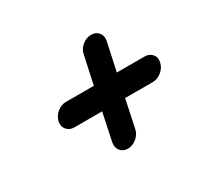

<svg xmlns="http://www.w3.org/2000/svg" viewBox="-96 -645 731 687"><g transform="rotate(-30 269.5 -301.5)"><path d="M313 -140Q309 -120 292 -106Q275 -92 255 -92Q236 -92 225 -106Q214 -120 218 -140L242 -254H127Q107 -254 96 -268Q85 -282 89 -301Q94 -321 110.5 -334.5Q127 -348 147 -348H262L287 -464Q291 -484 308 -497.5Q325 -511 344 -511Q364 -511 375 -497.5Q386 -484 382 -464L357 -348H472Q491 -348 502.5 -334.5Q514 -321 509 -301Q505 -282 488 -268Q471 -254 452 -254H337Z"/></g></svg>

Font: VDS
Style: Italic
Weight: 400
Designer: artmaker
Foundry: artmaker
Version: Version 1.000 2009 initial release